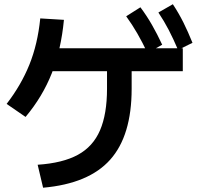

<svg xmlns="http://www.w3.org/2000/svg" viewBox="-20 -872 923 901"><path d="M156.7 -98.9Q274.4 -106.7 345.6 -145.6Q416.7 -184.4 449.4 -260.6Q482.2 -336.7 482.2 -455.6V-601.1H597.8V-455.6Q597.8 -235.6 497.2 -122.8Q396.7 -10 182.2 8.9ZM11.1 -384.4Q78.9 -472.2 117.8 -568.3Q156.7 -664.4 168.9 -785.6L280 -778.9Q266.7 -638.9 223.3 -528.9Q180 -418.9 100 -323.3ZM183.3 -537.8V-645.6H837.8V-537.8ZM672.2 -623.3Q647.8 -674.4 624.4 -715Q601.1 -755.6 572.2 -795.6L638.9 -837.8Q668.9 -797.8 693.3 -755Q717.8 -712.2 741.1 -662.2ZM815.6 -637.8Q793.3 -690 771.7 -731.7Q750 -773.3 723.3 -813.3L791.1 -852.2Q818.9 -810 840.6 -766.7Q862.2 -723.3 883.3 -671.1Z"/></svg>

Font: Paperlogy 6 SemiBold
Style: Regular
Weight: 600
Designer: redesigned by Lee Juim, glyphs from Gmarket Sans & Montserrat
Foundry: PT&
Version: Version 1.001